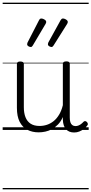

<svg xmlns="http://www.w3.org/2000/svg" viewBox="-20 -976 686 1442"><path d="M270 18Q222 18 185 -1.5Q148 -21 127.5 -61.5Q107 -102 107 -166V-496Q107 -505 113 -509.5Q119 -514 132 -514Q146 -514 152.5 -509.5Q159 -505 159 -496V-171Q159 -127 171.5 -95.5Q184 -64 210 -47Q236 -30 277 -30Q306 -30 333 -39Q360 -48 383 -66.5Q406 -85 424 -115Q442 -145 452 -186V-496Q452 -506 458.5 -510.5Q465 -515 479 -515Q492 -515 498 -510.5Q504 -506 504 -496V-93Q504 -73 508.5 -58.5Q513 -44 523 -36.5Q533 -29 547 -29Q557 -29 567 -32.5Q577 -36 587 -43Q597 -50 607 -61Q613 -67 620 -66.5Q627 -66 633 -59Q638 -54 639.5 -47Q641 -40 636 -34Q625 -19 609 -7Q593 5 575 12Q557 19 537 19Q517 19 502 13Q487 7 476 -5Q465 -17 459 -35Q453 -53 452 -76V-97Q437 -63 415.5 -41Q394 -19 370 -6Q346 7 320.5 12.5Q295 18 270 18ZM212 -623Q203 -623 193.5 -628.5Q184 -634 184 -643Q184 -646 184.5 -648.5Q185 -651 187 -657L273 -824Q276 -830 280 -833.5Q284 -837 290 -837Q297 -837 305.5 -833.5Q314 -830 320.5 -824.5Q327 -819 327 -812Q327 -808 326 -804.5Q325 -801 322 -796L226 -634Q223 -629 219.5 -626Q216 -623 212 -623ZM368 -623Q359 -623 349.5 -628.5Q340 -634 340 -643Q340 -646 340.5 -648.5Q341 -651 343 -657L435 -824Q439 -830 442.5 -833.5Q446 -837 453 -837Q460 -837 468 -833.5Q476 -830 482.5 -824.5Q489 -819 489 -812Q489 -808 488 -804.5Q487 -801 484 -796L382 -634Q378 -629 375 -626Q372 -623 368 -623ZM0 436H646V446H0ZM0 -20H646V0H0ZM0 -505H646V-500H0ZM0 -956H646V-946H0Z"/></svg>

Font: Playwrite HU Guides
Style: Regular
Weight: 400
Designer: Veronika Burian, José Scaglione
Foundry: TypeTogether
Version: Version 1.003